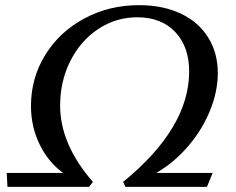

<svg xmlns="http://www.w3.org/2000/svg" viewBox="-20 -727 916 744"><path d="M6 -57H224Q165 -101 132.5 -169.5Q100 -238 100 -316Q100 -425 155.5 -514.5Q211 -604 307 -655.5Q403 -707 519 -707Q611 -707 680 -674.5Q749 -642 786.5 -582Q824 -522 824 -444Q824 -373 794 -299Q764 -225 710 -161.5Q656 -98 586 -57H804L782 -3H466L457 -22Q713 -231 713 -450Q713 -546 659 -603Q605 -660 512 -660Q429 -660 360.5 -614.5Q292 -569 252.5 -490.5Q213 -412 213 -318Q213 -168 340 -22L325 -3H9Z"/></svg>

Font: Fahkwang Medium
Style: Italic
Weight: 500
Italic angle: -10°
Version: Version 1.000; ttfautohint (v1.6)